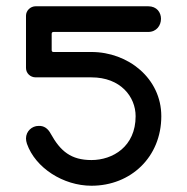

<svg xmlns="http://www.w3.org/2000/svg" viewBox="-20 -574 598 613"><path d="M94 -554C77 -554 63 -540 63 -524V-357C63 -340 77 -327 94 -327H272C365 -327 413 -265 413 -203C413 -106 340 -63 272 -63C207 -63 173 -91 142 -147C133 -164 120 -173 103 -172C82 -172 63 -155 63 -132C63 -127 64 -121 66 -115C93 -38 182 19 272 19C398 19 495 -73 495 -203C495 -324 389 -408 272 -408H151C147 -408 145 -410 145 -414V-466C145 -470 147 -472 151 -472H453C480 -472 494 -493 494 -514C494 -534 481 -554 453 -554Z"/></svg>

Font: Fabada
Style: Regular
Weight: 400
Designer: deFharo
Foundry: deFharo.com
Version: Version 4.000 2011 initial release